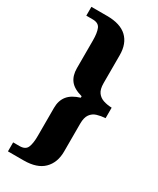

<svg xmlns="http://www.w3.org/2000/svg" viewBox="-222 -827 838 1017"><g transform="rotate(30 197.0 -318.0)"><path d="M17 124V69H56Q92 69 102.5 44.5Q113 20 113 -27V-198Q113 -242 136 -271Q159 -300 209 -315V-324Q157 -338 135 -366.5Q113 -395 113 -440V-610Q113 -656 102.5 -681Q92 -706 56 -706H17V-760H113Q194 -760 234.5 -722Q275 -684 275 -613V-442Q275 -405 289 -386Q303 -367 326 -359.5Q349 -352 377 -351V-287Q349 -285 326 -278Q303 -271 289 -251.5Q275 -232 275 -195V-24Q275 44 234.5 84Q194 124 113 124Z"/></g></svg>

Font: Noto Serif Armenian Condensed ExtraBold
Style: Regular
Weight: 800
Width: 3
Designer: Monotype Design Team
Foundry: Monotype Imaging Inc.
Version: Version 2.008; ttfautohint (v1.8.4.7-5d5b)